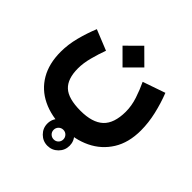

<svg xmlns="http://www.w3.org/2000/svg" viewBox="-218 -625 1143 1143"><g transform="rotate(45 353.5 -53.5)"><path d="M264.6 267.1Q264.6 228.5 292.2 200.9Q319.8 173.3 358.4 173.3Q397 173.3 424.6 200.9Q452.1 228.5 452.1 267.1Q452.1 305.7 424.6 333.3Q397 360.8 358.4 360.8Q319.8 360.8 292.2 333.3Q264.6 305.7 264.6 267.1ZM317.4 267.1Q317.4 284.2 329.3 295.9Q341.3 307.6 358.4 307.6Q375.5 307.6 387.2 295.9Q398.9 284.2 398.9 267.1Q398.9 250 387.2 238Q375.5 226.1 358.4 226.1Q341.3 226.1 329.3 238Q317.4 250 317.4 267.1ZM253.4 -377 345.2 -468.3 437 -377 345.2 -285.2ZM490.2 -309.6 632.3 -358.9Q656.7 -296.9 672.4 -229.2Q688 -161.6 688 -97.7Q688 4.9 643.8 75.7Q599.6 146.5 523.7 183.1Q447.8 219.7 352.1 219.7Q249 219.7 174.3 183.3Q99.6 147 59.1 77.4Q18.6 7.8 18.6 -90.8Q18.6 -152.8 35.2 -216.6Q51.8 -280.3 75.7 -338.4L205.1 -286.1Q188 -240.2 174.6 -189.2Q161.1 -138.2 161.1 -93.3Q161.1 -6.3 204.3 33.9Q247.6 74.2 350.6 74.2Q449.2 74.2 497.1 30Q544.9 -14.2 545.4 -112.3Q545.4 -162.1 528.6 -213.4Q511.7 -264.6 490.2 -309.6Z"/></g></svg>

Font: Vazir Black WOL
Style: Black-WOL
Weight: 900
Designer: Saber Rastikerdar
Foundry: Saber Rastikerdar
Version: Version 30.0.0